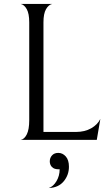

<svg xmlns="http://www.w3.org/2000/svg" viewBox="-20 -708 546 972"><path d="M85 -688H244Q226 -684 213 -661.5Q200 -639 200 -595V-40H364Q409 -40 441.5 -58.5Q474 -77 488 -106L470 0H85Q103 -3 115.5 -27.5Q128 -52 128 -100V-595Q128 -639 115.5 -661.5Q103 -684 85 -688ZM282 149H276Q254 149 243 137.5Q232 126 232 109Q232 91 243.5 78.5Q255 66 275 66Q297 66 313 84Q329 102 329 136Q329 178 302.5 210Q276 242 227 244Q250 236 266 209Q282 182 282 149Z"/></svg>

Font: BellefairVN
Style: Regular
Weight: 400
Designer: Nick Shinn, Liron Lavi Turkenic
Foundry: Shinntype
Version: Version 1.003